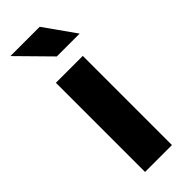

<svg xmlns="http://www.w3.org/2000/svg" viewBox="-227 -708 737 737"><g transform="rotate(-45 141.0 -340.0)"><path d="M214 0V-484H68V0ZM266 -553 176 -680H17L142 -553Z"/></g></svg>

Font: Play
Style: Bold
Weight: 700
Designer: Jonas Hecksher
Foundry: Jonas Hecksher, Playtypeª, e-types AS
Version: Version 1.002